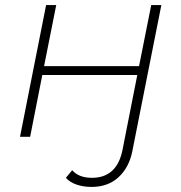

<svg xmlns="http://www.w3.org/2000/svg" viewBox="-20 -540 716 758"><path d="M341 198Q310 198 283 189Q256 180 240 162L265 132Q291 162 343 162Q440 162 463 55L522 -244H147L99 0H59L162 -520H202L154 -279H529L577 -520H617L502 59Q489 122 447.5 160Q406 198 341 198Z"/></svg>

Font: Argentum Sans ExtraLight
Style: Italic
Weight: 200
Italic angle: -11°
Designer: Julieta Ulanovsky (font), Cristiano Sobral (main changes and remaster)
Foundry: Julieta Ulanovsky (font), Cristiano Sobral (main changes and remaster)
Version: Version 2.007;June 15, 2022;FontCreator 14.0.0.2814 64-bit; 